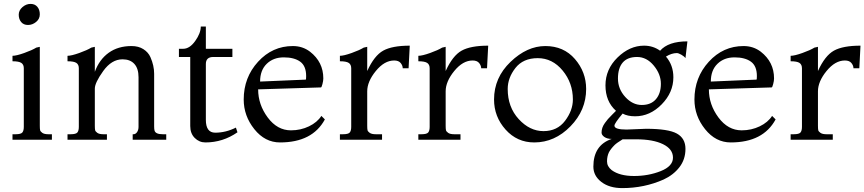

<svg xmlns="http://www.w3.org/2000/svg" viewBox="-20 -716 4430 984"><path d="M136.5 -696Q159 -696 171.5 -681Q184 -666 184 -642.5Q184 -619 165 -603.5Q146 -588 123.5 -588Q101 -588 88.5 -603Q76 -618 76 -640.5Q76 -663 95 -679.5Q114 -696 136.5 -696ZM246 0H44V-28H60Q87 -28 94.5 -37Q102 -46 102 -66V-366Q102 -385 89.5 -393.5Q77 -402 44 -402V-430Q64 -430 104.5 -444.5Q145 -459 166 -472L184 -476V-72Q184 -56 185.5 -49Q187 -42 197 -35Q207 -28 228 -28H246Z M832 0H660V-28H664Q675 -28 682.5 -39Q690 -50 690 -66V-320Q690 -365 668.5 -388.5Q647 -412 608 -412Q552 -412 509 -352Q466 -292 466 -262V-72Q466 -56 467.5 -49Q469 -42 479 -35Q489 -28 510 -28H528V0H326V-28H342Q369 -28 376.5 -37Q384 -46 384 -66V-366Q384 -385 371.5 -393.5Q359 -402 326 -402V-430Q346 -430 386.5 -444.5Q427 -459 448 -472L466 -476V-348Q489 -411 537 -445.5Q585 -480 654 -480Q690 -480 715 -464Q740 -448 751 -423Q770 -380 770 -338V-68Q770 -54 772 -47Q777 -28 814 -28H832Z M1189 -62 1197 -38Q1122 14 1033 14Q1001 14 978 -9Q955 -32 955 -70V-424H897V-466H919Q952 -466 980.5 -506Q1009 -546 1009 -580H1035V-466H1171V-424H1073Q1035 -424 1035 -388V-102Q1035 -36 1083 -36Q1137 -36 1189 -62Z M1627 -122 1645 -104Q1581 14 1415 14Q1338 14 1283.5 -54Q1229 -122 1229 -206Q1229 -319 1302.5 -399.5Q1376 -480 1481 -480Q1531 -480 1569 -451Q1637 -398 1637 -314Q1637 -302 1632.5 -285Q1628 -268 1625 -268L1303 -258Q1303 -180 1352 -114Q1401 -48 1471 -48Q1521 -48 1563.5 -68.5Q1606 -89 1627 -122ZM1313 -298 1547 -308Q1549 -308 1549 -326Q1549 -378 1518.5 -400Q1488 -422 1434.5 -422Q1381 -422 1347 -389Q1313 -356 1313 -298Z M1938 0H1722V-28H1738Q1765 -28 1772.5 -37Q1780 -46 1780 -66V-366Q1780 -385 1767.5 -393.5Q1755 -402 1722 -402V-430Q1742 -430 1782.5 -444.5Q1823 -459 1844 -472L1862 -476V-352Q1898 -431 1944 -456.5Q1990 -482 2080 -482L2074 -366H2044Q2044 -380 2033.5 -393Q2023 -406 2000 -406Q1950 -406 1906 -352Q1862 -298 1862 -248V-72Q1862 -56 1863.5 -49Q1865 -42 1875 -35Q1885 -28 1906 -28H1938Z M2340 0H2124V-28H2140Q2167 -28 2174.5 -37Q2182 -46 2182 -66V-366Q2182 -385 2169.5 -393.5Q2157 -402 2124 -402V-430Q2144 -430 2184.5 -444.5Q2225 -459 2246 -472L2264 -476V-352Q2300 -431 2346 -456.5Q2392 -482 2482 -482L2476 -366H2446Q2446 -380 2435.5 -393Q2425 -406 2402 -406Q2352 -406 2308 -352Q2264 -298 2264 -248V-72Q2264 -56 2265.5 -49Q2267 -42 2277 -35Q2287 -28 2308 -28H2340Z M2718 14Q2630 14 2571 -52Q2512 -118 2512 -206Q2512 -318 2596.5 -399Q2681 -480 2775 -480Q2869 -480 2926.5 -413.5Q2984 -347 2984 -260Q2984 -151 2903.5 -68.5Q2823 14 2718 14ZM2916 -206Q2916 -291 2863.5 -354.5Q2811 -418 2736 -418Q2661 -418 2621.5 -367.5Q2582 -317 2582 -260Q2582 -167 2638.5 -105.5Q2695 -44 2765.5 -44Q2836 -44 2876 -97Q2916 -150 2916 -206Z M3191 -52 3291 -56Q3405 -56 3449 -31.5Q3493 -7 3493 47Q3493 101 3462 141Q3431 181 3381 204Q3282 248 3169 248Q3103 248 3062 216.5Q3021 185 3021 138Q3021 28 3115 -4Q3092 -4 3077.5 -14Q3063 -24 3063 -36.5Q3063 -49 3067 -61Q3071 -73 3080 -85.5Q3089 -98 3095.5 -105.5Q3102 -113 3117 -128L3137 -148Q3083 -196 3083 -278.5Q3083 -361 3145 -421.5Q3207 -482 3281 -482Q3327 -482 3363 -456Q3405 -504 3503 -504L3493 -418Q3487 -427 3472 -435.5Q3457 -444 3449 -444Q3422 -444 3393 -426Q3431 -382 3431 -320Q3431 -242 3371 -181Q3311 -120 3235 -120Q3196 -120 3171 -134Q3129 -84 3129 -72Q3129 -52 3191 -52ZM3241 -2H3171Q3140 17 3130 27Q3120 37 3113 46Q3106 55 3101 64Q3091 85 3091 111Q3091 137 3115 156Q3156 186 3229.5 186Q3303 186 3366 161Q3429 136 3429 92Q3429 48 3378 23Q3327 -2 3241 -2ZM3147 -313.5Q3147 -260 3184.5 -219Q3222 -178 3269 -178Q3316 -178 3341.5 -207.5Q3367 -237 3367 -286.5Q3367 -336 3330.5 -380Q3294 -424 3245 -424Q3196 -424 3171.5 -395.5Q3147 -367 3147 -313.5Z M3937 -122 3955 -104Q3891 14 3725 14Q3648 14 3593.5 -54Q3539 -122 3539 -206Q3539 -319 3612.5 -399.5Q3686 -480 3791 -480Q3841 -480 3879 -451Q3947 -398 3947 -314Q3947 -302 3942.5 -285Q3938 -268 3935 -268L3613 -258Q3613 -180 3662 -114Q3711 -48 3781 -48Q3831 -48 3873.5 -68.5Q3916 -89 3937 -122ZM3623 -298 3857 -308Q3859 -308 3859 -326Q3859 -378 3828.5 -400Q3798 -422 3744.5 -422Q3691 -422 3657 -389Q3623 -356 3623 -298Z M4248 0H4032V-28H4048Q4075 -28 4082.5 -37Q4090 -46 4090 -66V-366Q4090 -385 4077.5 -393.5Q4065 -402 4032 -402V-430Q4052 -430 4092.5 -444.5Q4133 -459 4154 -472L4172 -476V-352Q4208 -431 4254 -456.5Q4300 -482 4390 -482L4384 -366H4354Q4354 -380 4343.5 -393Q4333 -406 4310 -406Q4260 -406 4216 -352Q4172 -298 4172 -248V-72Q4172 -56 4173.5 -49Q4175 -42 4185 -35Q4195 -28 4216 -28H4248Z"/></svg>

Font: Montaga
Style: Regular
Weight: 400
Designer: Alejandra Rodriguez
Foundry: Alejandra Rodriguez
Version: Version 1.001